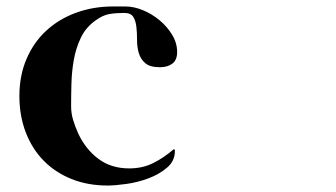

<svg xmlns="http://www.w3.org/2000/svg" viewBox="-20 -567 1040 594"><path d="M521 -104V-99Q521 -69 497 -48.5Q473 -28 440 -15.5Q407 -3 371.5 2Q336 7 313 7Q251 7 200.5 -13.5Q150 -34 114.5 -70.5Q79 -107 59.5 -158Q40 -209 40 -270Q40 -333 62 -384.5Q84 -436 123 -472Q162 -508 215 -527.5Q268 -547 330 -547H368Q394 -547 422 -535.5Q450 -524 473.5 -504.5Q497 -485 512.5 -459.5Q528 -434 528 -406Q528 -381 513 -370Q498 -359 475 -359Q444 -359 429.5 -371.5Q415 -384 409.5 -402.5Q404 -421 404 -443Q404 -465 402 -483.5Q400 -502 392.5 -514.5Q385 -527 364 -527Q338 -527 318 -523.5Q298 -520 276 -504Q246 -483 230.5 -451Q215 -419 208.5 -382.5Q202 -346 201 -308.5Q200 -271 200 -238Q200 -216 206.5 -195Q213 -174 222 -154Q245 -105 284.5 -75.5Q324 -46 380 -46Q421 -46 454 -62.5Q487 -79 517 -105Z"/></svg>

Font: SoukouMincho
Style: Regular
Weight: 400
Designer: Dr. Ken Lunde (project architect, glyph set definition & overall production); Masataka HATTORI  (production & ideograph 
Foundry: Adobe Systems Incorporated
Version: Version 1.00